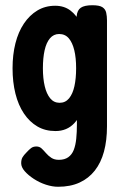

<svg xmlns="http://www.w3.org/2000/svg" viewBox="-20 -504 472 734"><path d="M202 210Q180 210 155.5 202Q131 194 109.5 180Q88 166 74.5 150.5Q61 135 61 120Q61 106 66 97.5Q71 89 81 79Q91 68 99 62Q107 56 119 56Q131 56 139 63.5Q147 71 156 81.5Q165 92 176.5 99.5Q188 107 205 107Q227 107 241 97Q255 87 262 69Q269 51 271.5 26Q274 1 274 -28L273 -442Q275 -465 289 -474.5Q303 -484 333 -484Q360 -484 371.5 -476.5Q383 -469 386 -455.5Q389 -442 389 -426V-21Q389 33 377.5 75.5Q366 118 342.5 148Q319 178 284 194Q249 210 202 210ZM192 -3Q153 -3 123 -20.5Q93 -38 71.5 -70Q50 -102 39 -146Q28 -190 28 -243Q28 -295 39 -338.5Q50 -382 71.5 -414Q93 -446 123 -464Q153 -482 191 -482Q225 -482 249 -464Q273 -446 288 -414Q303 -382 310.5 -338Q318 -294 318 -242Q318 -171 305 -117Q292 -63 264 -33Q236 -3 192 -3ZM208 -111Q230 -111 244 -128Q258 -145 264.5 -174.5Q271 -204 271 -243Q271 -283 264 -312Q257 -341 243 -357.5Q229 -374 206 -374Q185 -374 171 -357.5Q157 -341 150.5 -311.5Q144 -282 144 -243Q144 -204 151 -174.5Q158 -145 172 -128Q186 -111 208 -111Z"/></svg>

Font: Fredoka Condensed Medium
Style: Regular
Weight: 500
Width: 3
Designer: Ben Nathan
Foundry: Milena B. Brandão, Ben Nathan
Version: Version 2.001